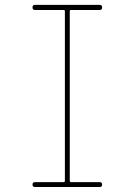

<svg xmlns="http://www.w3.org/2000/svg" viewBox="-20 -750 540 770"><path d="M235.4 -19.5Q240.2 -19.5 240.2 -25.4V-705.1Q240.2 -710 235.4 -710H120.1Q110.4 -710 110.4 -720.2Q110.4 -730.5 120.1 -730.5H379.9Q389.6 -730.5 389.6 -720.2Q389.6 -710 379.9 -710H264.6Q259.8 -710 259.8 -705.1V-25.4Q259.8 -20.5 264.6 -19.5H379.9Q389.6 -19.5 389.6 -9.8Q389.6 0 379.9 0H120.1Q110.4 0 110.4 -9.8Q110.4 -19.5 120.1 -19.5Z"/></svg>

Font: Rounded-X Mgen+ 2m thin
Style: Regular
Weight: 100
Designer: [Source Han Sans]
Ryoko NISHIZUKA  (kana & ideographs); Paul D. Hunt (Latin, Greek & Cyrillic); Wenlong ZHANG  (bopomofo
Version: Version 1.059.20150602